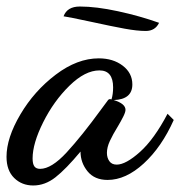

<svg xmlns="http://www.w3.org/2000/svg" viewBox="-46 -522 553 589"><path d="M-26 -41Q-26 -99 16.5 -171Q59 -243 125 -293Q191 -343 257 -343Q301 -343 330.5 -320.5Q360 -298 360 -263Q360 -217 303 -215Q339 -204 339 -185Q339 -178 332 -164Q325 -150 316 -135Q300 -109 291 -89.5Q282 -70 282 -53Q282 -38 289.5 -27.5Q297 -17 312 -17Q340 -17 383.5 -56Q427 -95 468 -173L487 -154Q450 -71 395 -20.5Q340 30 284 30Q244 30 222.5 3.5Q201 -23 201 -57Q156 -3 124 22Q92 47 56 47Q21 47 -2.5 24Q-26 1 -26 -41ZM264 -186 284 -213Q287 -218 292 -218L296 -217Q301 -233 301 -254Q301 -306 259 -306Q215 -306 167 -259Q119 -212 86.5 -147Q54 -82 54 -36Q54 -19 59.5 -11.5Q65 -4 77 -4Q112 -4 158.5 -54.5Q205 -105 264 -186ZM234 -455Q164 -470 149 -472Q160 -502 199 -502Q249 -502 316 -487.5Q383 -473 442 -452Q430 -427 401 -427Q375 -427 336.5 -434Q298 -441 234 -455Z"/></svg>

Font: Dancing Script
Style: Bold
Weight: 700
Designer: Pablo Impallari
Foundry: Pablo Impallari
Version: Version 2.000